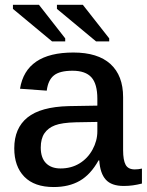

<svg xmlns="http://www.w3.org/2000/svg" viewBox="-20 -752 598 782"><path d="M198.7 9.8Q120.1 9.8 79.1 -32.2Q38.1 -74.2 38.1 -147.9Q38.1 -230 91.8 -273.4Q145.5 -316.9 259.8 -319.8L376.5 -321.8V-349.6Q376.5 -410.2 352.3 -437Q328.1 -463.9 275.4 -463.9Q223.1 -463.9 199.5 -444.8Q175.8 -425.8 170.4 -382.8L61.5 -390.6Q85.4 -538.1 278.8 -538.1Q378.4 -538.1 429.9 -491.2Q481.4 -444.3 481.4 -356.4V-140.6Q481.4 -99.6 491.7 -80.8Q502 -62 528.8 -62Q543.5 -62 558.1 -65.4V-4.4Q538.6 0.5 521.2 2.9Q503.9 5.4 483.9 5.4Q434.1 5.4 410.9 -20.3Q387.7 -45.9 384.3 -98.6H381.3Q349.1 -41 304.9 -15.6Q260.7 9.8 198.7 9.8ZM376.5 -255.4 289.1 -253.9Q231.9 -252.4 204.1 -241.7Q175.8 -231 160.9 -209Q146 -187 146 -150.9Q146 -109.4 167.2 -87.6Q188.5 -65.9 226.6 -65.9Q270 -65.9 303.7 -86.4Q337.4 -106.9 356.9 -142.8Q376.5 -178.7 376.5 -217.3ZM371.1 -583.5 211.9 -715.8V-732.4H317.4L424.8 -595.7V-583.5ZM191.9 -583.5 32.7 -715.8V-732.4H138.7L245.6 -595.7V-583.5Z"/></svg>

Font: Arimo Medium
Style: Regular
Weight: 500
Designer: Steve Matteson
Foundry: Monotype Imaging Inc.
Version: Version 1.33